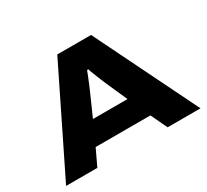

<svg xmlns="http://www.w3.org/2000/svg" viewBox="-137 -902 1207 1117"><g transform="rotate(-30 466.5 -344.0)"><path d="M15 0 353 -688H580L918 0H697L645 -110H277L225 0ZM345 -259H577L515 -399Q509 -411 499 -436.5Q489 -462 479 -487Q469 -512 466 -523H458Q451 -505 441.5 -481Q432 -457 422.5 -434.5Q413 -412 407 -399Z"/></g></svg>

Font: Archivo Expanded ExtraBold
Style: Regular
Weight: 800
Width: 7
Designer: Hector Gatti
Foundry: Omnibus-Type
Version: Version 2.001; ttfautohint (v1.8.3)